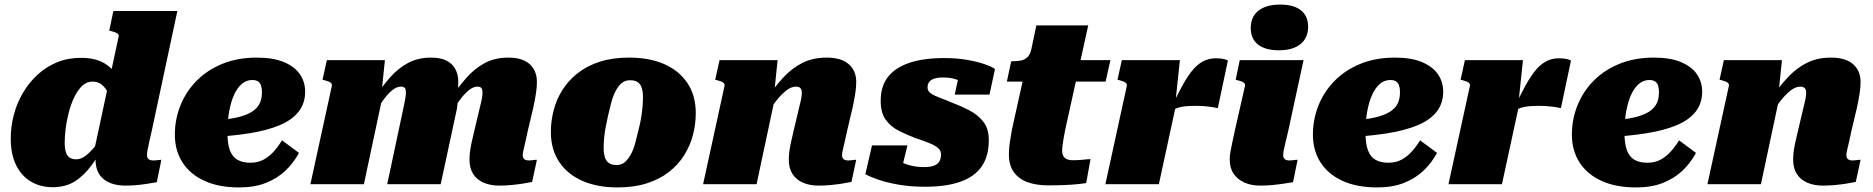

<svg xmlns="http://www.w3.org/2000/svg" viewBox="-20 -806 8194 840"><path d="M211 13Q156 13 114.5 -12Q73 -37 50 -84.5Q27 -132 27 -199Q27 -253 40.5 -304Q54 -355 80.5 -400Q107 -445 144.5 -479.5Q182 -514 229.5 -533.5Q277 -553 334 -553Q399 -553 439.5 -527.5Q480 -502 500 -458Q520 -414 522 -358L469 -348Q463 -377 452.5 -399.5Q442 -422 425.5 -435.5Q409 -449 384 -449Q359 -449 339.5 -430.5Q320 -412 305.5 -382Q291 -352 281.5 -316.5Q272 -281 267.5 -245.5Q263 -210 263 -182Q263 -156 268.5 -139.5Q274 -123 285.5 -116Q297 -109 313 -109Q328 -109 342 -116.5Q356 -124 371.5 -139Q387 -154 405.5 -177.5Q424 -201 448 -234L456 -201Q417 -133 382.5 -85.5Q348 -38 307.5 -12.5Q267 13 211 13ZM530 6Q468 6 433 -22.5Q398 -51 398 -108Q398 -112 398 -116Q398 -120 398 -125Q398 -130 398 -137L387 -124L499 -646Q501 -652 497 -656.5Q493 -661 485.5 -664Q478 -667 466 -670L458 -672L476 -758H756L644 -234Q637 -204 632.5 -183.5Q628 -163 625.5 -149.5Q623 -136 623 -128Q623 -115 630 -109.5Q637 -104 651 -104Q661 -104 670.5 -105.5Q680 -107 686 -107L666 -9Q649 -6 627.5 -2.5Q606 1 581.5 3.5Q557 6 530 6Z M1026 14Q937 14 874 -15Q811 -44 778 -96Q745 -148 745 -217Q745 -284 769.5 -345Q794 -406 840.5 -453Q887 -500 953.5 -527Q1020 -554 1104 -554Q1176 -554 1223 -534Q1270 -514 1292.5 -480.5Q1315 -447 1315 -405Q1315 -354 1286.5 -317.5Q1258 -281 1203 -258Q1148 -235 1068.5 -222.5Q989 -210 886 -205L889 -278Q949 -280 993.5 -287.5Q1038 -295 1067.5 -309Q1097 -323 1111.5 -345.5Q1126 -368 1126 -402Q1126 -420 1122 -432Q1118 -444 1108.5 -450Q1099 -456 1084 -456Q1058 -456 1038 -439Q1018 -422 1004 -391Q990 -360 982.5 -318Q975 -276 975 -226Q975 -177 986 -148Q997 -119 1019.5 -106.5Q1042 -94 1075 -94Q1108 -94 1133 -107.5Q1158 -121 1178 -143.5Q1198 -166 1214 -192L1288 -137Q1265 -94 1229.5 -60Q1194 -26 1144 -6Q1094 14 1026 14Z M1338 0H1572L1658 -404L1649 -397L1664 -543H1410L1391 -457L1400 -455Q1411 -452 1418.5 -449Q1426 -446 1429.5 -441.5Q1433 -437 1432 -431ZM2289 -233 2314 -339Q2321 -372 2325 -398.5Q2329 -425 2329 -448Q2329 -480 2315 -504Q2301 -528 2273.5 -541Q2246 -554 2204 -554Q2146 -554 2101.5 -530.5Q2057 -507 2020 -465Q1983 -423 1947 -368L1945 -298Q1968 -336 1989 -365Q2010 -394 2030 -410.5Q2050 -427 2068 -427Q2082 -427 2086.5 -420Q2091 -413 2091 -401Q2091 -390 2088.5 -376Q2086 -362 2081 -343L2058 -246Q2049 -209 2043.5 -183.5Q2038 -158 2036 -140.5Q2034 -123 2034 -108Q2034 -70 2050 -45Q2066 -20 2095.5 -7Q2125 6 2164 6Q2192 6 2217.5 3.5Q2243 1 2266 -2.5Q2289 -6 2308 -10L2329 -107Q2325 -107 2319.5 -106.5Q2314 -106 2308 -105Q2302 -104 2295 -104Q2281 -104 2274 -109.5Q2267 -115 2267 -128Q2267 -136 2270 -149Q2273 -162 2278 -183Q2283 -204 2289 -233ZM1674 0H1908L1979 -330Q1981 -342 1982 -358.5Q1983 -375 1983.5 -393Q1984 -411 1984.5 -426Q1985 -441 1985 -448Q1985 -480 1972 -504Q1959 -528 1933 -541Q1907 -554 1866 -554Q1809 -554 1765 -530.5Q1721 -507 1684.5 -465Q1648 -423 1612 -368L1611 -298Q1634 -336 1654.5 -365Q1675 -394 1695 -410.5Q1715 -427 1734 -427Q1747 -427 1751.5 -420.5Q1756 -414 1756 -402Q1756 -392 1753.5 -377Q1751 -362 1747 -343Z M2774 -240Q2781 -266 2785 -291Q2789 -316 2791 -339Q2793 -362 2793 -381Q2793 -404 2788 -420.5Q2783 -437 2771 -446Q2759 -455 2736 -455Q2715 -455 2700 -442.5Q2685 -430 2673.5 -408Q2662 -386 2654.5 -358Q2647 -330 2640 -299Q2634 -273 2629.5 -248Q2625 -223 2623 -200.5Q2621 -178 2621 -158Q2621 -136 2626 -119Q2631 -102 2643.5 -93Q2656 -84 2678 -84Q2699 -84 2714 -97Q2729 -110 2740.5 -131.5Q2752 -153 2759.5 -181.5Q2767 -210 2774 -240ZM2390 -229Q2390 -277 2402.5 -324.5Q2415 -372 2441 -413Q2467 -454 2507.5 -486Q2548 -518 2604 -536Q2660 -554 2733 -554Q2821 -554 2886 -525.5Q2951 -497 2987.5 -442.5Q3024 -388 3024 -311Q3024 -262 3011.5 -215Q2999 -168 2973 -126.5Q2947 -85 2906.5 -53.5Q2866 -22 2810 -4Q2754 14 2681 14Q2594 14 2528.5 -14.5Q2463 -43 2426.5 -97.5Q2390 -152 2390 -229Z M3056 0H3290L3376 -404L3367 -397L3382 -543H3128L3109 -457L3118 -455Q3129 -452 3136.5 -449Q3144 -446 3147.5 -441.5Q3151 -437 3150 -431ZM3686 -233 3711 -339Q3718 -372 3722 -398.5Q3726 -425 3726 -448Q3726 -496 3693.5 -525Q3661 -554 3596 -554Q3537 -554 3491 -531Q3445 -508 3406.5 -466.5Q3368 -425 3330 -368L3329 -298Q3353 -336 3376 -365Q3399 -394 3420.5 -410.5Q3442 -427 3462 -427Q3476 -427 3482 -420Q3488 -413 3488 -402Q3488 -390 3485.5 -376Q3483 -362 3478 -343L3455 -246Q3446 -209 3440.5 -183.5Q3435 -158 3433 -140.5Q3431 -123 3431 -108Q3431 -70 3447 -45Q3463 -20 3492.5 -7Q3522 6 3561 6Q3589 6 3614.5 3.5Q3640 1 3663 -2.5Q3686 -6 3705 -10L3726 -107Q3722 -107 3716.5 -106.5Q3711 -106 3705 -105Q3699 -104 3692 -104Q3678 -104 3671 -109.5Q3664 -115 3664 -128Q3664 -136 3667 -149Q3670 -162 3675 -183Q3680 -204 3686 -233Z M4027 11Q3964 11 3912 2Q3860 -7 3822.5 -20Q3785 -33 3766 -44L3795 -170H3950L3920 -46Q3900 -53 3890.5 -66.5Q3881 -80 3881 -94.5Q3881 -109 3889 -116Q3900 -109 3918.5 -99Q3937 -89 3963.5 -82Q3990 -75 4024 -75Q4049 -75 4065.5 -81Q4082 -87 4089.5 -99.5Q4097 -112 4097 -130Q4097 -145 4087.5 -155Q4078 -165 4061.5 -173Q4045 -181 4025 -188Q4005 -195 3985 -202Q3948 -216 3913 -233.5Q3878 -251 3855.5 -281.5Q3833 -312 3833 -365Q3833 -428 3864.5 -469Q3896 -510 3958 -531Q4020 -552 4111 -552Q4166 -552 4211.5 -544Q4257 -536 4288.5 -525Q4320 -514 4333 -504L4309 -392H4157L4178 -490Q4194 -492 4203.5 -480.5Q4213 -469 4215 -456Q4217 -443 4208 -437Q4199 -443 4185 -450Q4171 -457 4151.5 -462Q4132 -467 4104 -467Q4072 -467 4055 -456.5Q4038 -446 4038 -423Q4038 -407 4053 -397Q4068 -387 4092.5 -378Q4117 -369 4145 -357Q4185 -342 4221.5 -323Q4258 -304 4282 -273.5Q4306 -243 4306 -193Q4306 -123 4275 -78Q4244 -33 4182 -11Q4120 11 4027 11Z M4566 5Q4514 5 4475.5 -9Q4437 -23 4415.5 -53Q4394 -83 4394 -130Q4394 -145 4395.5 -162Q4397 -179 4400.5 -198Q4404 -217 4407 -238L4470 -522L4562 -543H4838L4817 -449H4385L4404 -538H4410Q4431 -538 4447.5 -541.5Q4464 -545 4475.5 -556.5Q4487 -568 4492 -590L4514 -695H4741L4640 -237Q4636 -217 4633 -199.5Q4630 -182 4628.5 -169Q4627 -156 4627 -146Q4627 -124 4639.5 -114.5Q4652 -105 4672 -105Q4693 -105 4709.5 -106.5Q4726 -108 4737 -109Q4748 -110 4751 -110L4732 -5Q4708 -1 4667.5 2Q4627 5 4566 5Z M4816 0H5050L5129 -365L5123 -363L5142 -543H4888L4869 -457L4878 -455Q4889 -452 4896.5 -449Q4904 -446 4907.5 -441.5Q4911 -437 4910 -431ZM5352 -541Q5348 -544 5335 -547.5Q5322 -551 5299 -551Q5266 -551 5239.5 -535.5Q5213 -520 5191 -491Q5169 -462 5148 -422.5Q5127 -383 5104 -335L5102 -319Q5112 -326 5124 -331Q5136 -336 5149.5 -338.5Q5163 -341 5178.5 -342Q5194 -343 5210 -343Q5244 -343 5269 -339.5Q5294 -336 5308 -333Z M5360 -109Q5360 -124 5363 -141.5Q5366 -159 5371.5 -184Q5377 -209 5385 -246L5427 -431Q5428 -437 5424.5 -441.5Q5421 -446 5413.5 -449Q5406 -452 5394 -455L5386 -457L5404 -543H5683L5616 -233Q5609 -204 5604 -183Q5599 -162 5596.5 -149Q5594 -136 5594 -128Q5594 -115 5601 -109.5Q5608 -104 5622 -104Q5630 -104 5636 -105Q5642 -106 5647.5 -106.5Q5653 -107 5657 -107L5637 -9Q5619 -6 5596 -2.5Q5573 1 5547 3.5Q5521 6 5493 6Q5454 6 5424 -7.5Q5394 -21 5377 -46Q5360 -71 5360 -109ZM5452 -683Q5452 -733 5486 -759.5Q5520 -786 5581 -786Q5640 -786 5671.5 -761Q5703 -736 5703 -689Q5703 -640 5669.5 -613Q5636 -586 5575 -586Q5516 -586 5484 -611Q5452 -636 5452 -683Z M6005 14Q5916 14 5853 -15Q5790 -44 5757 -96Q5724 -148 5724 -217Q5724 -284 5748.5 -345Q5773 -406 5819.5 -453Q5866 -500 5932.5 -527Q5999 -554 6083 -554Q6155 -554 6202 -534Q6249 -514 6271.5 -480.5Q6294 -447 6294 -405Q6294 -354 6265.5 -317.5Q6237 -281 6182 -258Q6127 -235 6047.5 -222.5Q5968 -210 5865 -205L5868 -278Q5928 -280 5972.5 -287.5Q6017 -295 6046.5 -309Q6076 -323 6090.5 -345.5Q6105 -368 6105 -402Q6105 -420 6101 -432Q6097 -444 6087.5 -450Q6078 -456 6063 -456Q6037 -456 6017 -439Q5997 -422 5983 -391Q5969 -360 5961.5 -318Q5954 -276 5954 -226Q5954 -177 5965 -148Q5976 -119 5998.5 -106.5Q6021 -94 6054 -94Q6087 -94 6112 -107.5Q6137 -121 6157 -143.5Q6177 -166 6193 -192L6267 -137Q6244 -94 6208.5 -60Q6173 -26 6123 -6Q6073 14 6005 14Z M6317 0H6551L6630 -365L6624 -363L6643 -543H6389L6370 -457L6379 -455Q6390 -452 6397.5 -449Q6405 -446 6408.5 -441.5Q6412 -437 6411 -431ZM6853 -541Q6849 -544 6836 -547.5Q6823 -551 6800 -551Q6767 -551 6740.5 -535.5Q6714 -520 6692 -491Q6670 -462 6649 -422.5Q6628 -383 6605 -335L6603 -319Q6613 -326 6625 -331Q6637 -336 6650.5 -338.5Q6664 -341 6679.5 -342Q6695 -343 6711 -343Q6745 -343 6770 -339.5Q6795 -336 6809 -333Z M7138 14Q7049 14 6986 -15Q6923 -44 6890 -96Q6857 -148 6857 -217Q6857 -284 6881.5 -345Q6906 -406 6952.5 -453Q6999 -500 7065.5 -527Q7132 -554 7216 -554Q7288 -554 7335 -534Q7382 -514 7404.5 -480.5Q7427 -447 7427 -405Q7427 -354 7398.5 -317.5Q7370 -281 7315 -258Q7260 -235 7180.5 -222.5Q7101 -210 6998 -205L7001 -278Q7061 -280 7105.5 -287.5Q7150 -295 7179.5 -309Q7209 -323 7223.5 -345.5Q7238 -368 7238 -402Q7238 -420 7234 -432Q7230 -444 7220.5 -450Q7211 -456 7196 -456Q7170 -456 7150 -439Q7130 -422 7116 -391Q7102 -360 7094.5 -318Q7087 -276 7087 -226Q7087 -177 7098 -148Q7109 -119 7131.5 -106.5Q7154 -94 7187 -94Q7220 -94 7245 -107.5Q7270 -121 7290 -143.5Q7310 -166 7326 -192L7400 -137Q7377 -94 7341.5 -60Q7306 -26 7256 -6Q7206 14 7138 14Z M7450 0H7684L7770 -404L7761 -397L7776 -543H7522L7503 -457L7512 -455Q7523 -452 7530.5 -449Q7538 -446 7541.5 -441.5Q7545 -437 7544 -431ZM8080 -233 8105 -339Q8112 -372 8116 -398.5Q8120 -425 8120 -448Q8120 -496 8087.5 -525Q8055 -554 7990 -554Q7931 -554 7885 -531Q7839 -508 7800.5 -466.5Q7762 -425 7724 -368L7723 -298Q7747 -336 7770 -365Q7793 -394 7814.5 -410.5Q7836 -427 7856 -427Q7870 -427 7876 -420Q7882 -413 7882 -402Q7882 -390 7879.5 -376Q7877 -362 7872 -343L7849 -246Q7840 -209 7834.5 -183.5Q7829 -158 7827 -140.5Q7825 -123 7825 -108Q7825 -70 7841 -45Q7857 -20 7886.5 -7Q7916 6 7955 6Q7983 6 8008.5 3.5Q8034 1 8057 -2.5Q8080 -6 8099 -10L8120 -107Q8116 -107 8110.5 -106.5Q8105 -106 8099 -105Q8093 -104 8086 -104Q8072 -104 8065 -109.5Q8058 -115 8058 -128Q8058 -136 8061 -149Q8064 -162 8069 -183Q8074 -204 8080 -233Z"/></svg>

Font: Roboto Serif Black
Style: Italic
Weight: 900
Italic angle: -10°
Version: Version 1.008